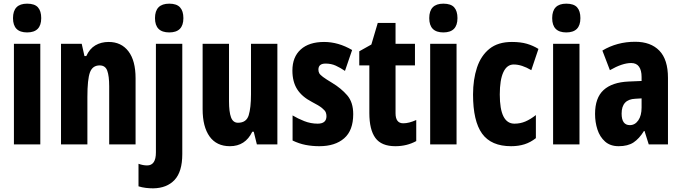

<svg xmlns="http://www.w3.org/2000/svg" viewBox="-20 -788 3720 1048"><path d="M128 -768Q169 -768 187 -748Q205 -728 205 -689Q205 -611 128 -611Q51 -611 51 -689Q51 -768 128 -768ZM200 -549V0H56V-549Z M573 -559Q642 -559 681 -508Q720 -457 720 -361V0H576V-317Q576 -373 565.5 -402Q555 -431 524 -431Q485 -431 471 -393Q457 -355 457 -259V0H313V-549H426L441 -482H451Q469 -522 500.5 -540.5Q532 -559 573 -559Z M826 -689Q826 -768 904 -768Q944 -768 962.5 -748Q981 -728 981 -689Q981 -611 904 -611Q826 -611 826 -689ZM816 240Q796 240 775.5 237.5Q755 235 736 229V106Q761 115 783 115Q831 115 831 44V-549H975V53Q975 149 933 194Q891 239 816 240Z M1494 -549V0H1382L1365 -69H1357Q1319 10 1235 10Q1162 10 1124 -43Q1086 -96 1086 -192V-549H1230V-236Q1230 -177 1241 -147.5Q1252 -118 1279 -118Q1325 -118 1337.5 -159Q1350 -200 1350 -273V-549Z M1908 -165Q1908 -76 1858.5 -33Q1809 10 1723 10Q1684 10 1648 3Q1612 -4 1577 -21V-158Q1605 -141 1640.5 -127Q1676 -113 1714 -113Q1762 -113 1762 -154Q1762 -165 1758 -175Q1754 -185 1737.5 -198.5Q1721 -212 1682 -232Q1628 -260 1602 -301Q1576 -342 1576 -403Q1576 -477 1621.5 -518Q1667 -559 1749 -559Q1827 -559 1902 -515L1863 -401Q1838 -418 1813 -429.5Q1788 -441 1757 -441Q1718 -441 1718 -408Q1718 -397 1722.5 -388.5Q1727 -380 1743 -368Q1759 -356 1794 -335Q1842 -306 1875 -268Q1908 -230 1908 -165Z M2181 -115Q2197 -115 2214.5 -119.5Q2232 -124 2252 -133V-18Q2201 10 2138 10Q2062 10 2029 -35Q1996 -80 1996 -171V-431H1941V-508L2007 -545L2042 -663H2139V-549H2245V-431H2139V-170Q2139 -115 2181 -115Z M2400 -768Q2441 -768 2459 -748Q2477 -728 2477 -689Q2477 -611 2400 -611Q2323 -611 2323 -689Q2323 -768 2400 -768ZM2472 -549V0H2328V-549Z M2770 10Q2661 10 2611.5 -58.5Q2562 -127 2562 -272Q2562 -354 2583.5 -419Q2605 -484 2651.5 -521.5Q2698 -559 2774 -559Q2822 -559 2856 -549Q2890 -539 2919 -521L2880 -405Q2828 -436 2784 -436Q2747 -436 2727.5 -394Q2708 -352 2708 -272Q2708 -113 2788 -113Q2820 -113 2848 -125Q2876 -137 2905 -160V-34Q2876 -11 2843 -0.5Q2810 10 2770 10Z M3071 -768Q3112 -768 3130 -748Q3148 -728 3148 -689Q3148 -611 3071 -611Q2994 -611 2994 -689Q2994 -768 3071 -768ZM3143 -549V0H2999V-549Z M3447 -560Q3532 -560 3579 -511.5Q3626 -463 3626 -363V0H3521L3498 -73H3495Q3469 -31 3438 -10.5Q3407 10 3357 10Q3311 10 3282.5 -15.5Q3254 -41 3241 -81Q3228 -121 3228 -166Q3228 -254 3274.5 -296.5Q3321 -339 3411 -343L3482 -346V-368Q3482 -404 3468 -424Q3454 -444 3425 -444Q3377 -444 3309 -405L3268 -512Q3348 -560 3447 -560ZM3448 -249Q3373 -246 3373 -168Q3373 -105 3418 -105Q3446 -105 3464 -131Q3482 -157 3482 -201V-251Z"/></svg>

Font: Noto Sans Tamil ExtraCondensed ExtraBold
Style: Regular
Weight: 800
Width: 2
Designer: Jelle Bosma - Monotype Design Team
Foundry: Monotype Imaging Inc.
Version: Version 2.004; ttfautohint (v1.8.4.7-5d5b)